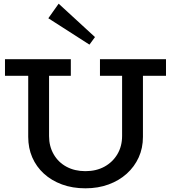

<svg xmlns="http://www.w3.org/2000/svg" viewBox="-20 -1007 927 1041"><path d="M443 14Q373 14 316 -7Q259 -28 218 -65.5Q177 -103 155 -153.5Q133 -204 133 -265V-596H7V-686H364V-596H246V-269Q246 -214 271 -170.5Q296 -127 340.5 -103Q385 -79 443 -79Q502 -79 546.5 -103.5Q591 -128 616.5 -171Q642 -214 642 -270V-596H522V-686H880V-596H755V-265Q755 -204 732 -153.5Q709 -103 667.5 -65.5Q626 -28 569 -7Q512 14 443 14ZM465 -765 242 -908 298 -987 495 -806Z"/></svg>

Font: BioRhyme ExtraBold Medium
Style: Regular
Weight: 500
Version: Version 1.600;gftools[0.9.33]